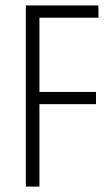

<svg xmlns="http://www.w3.org/2000/svg" viewBox="-20 -686 402 706"><path d="M75 -666H342V-621H125V-348H333V-303H125V0H75Z"/></svg>

Font: Khand Light
Style: Regular
Weight: 300
Designer: Devanagari: Sanchit Sawaria, Jyotish Sonowal; Latin: Satya Rajpurohit
Foundry: Indian Type Foundry
Version: Version 1.101;PS 1.0;hotconv 1.0.78;makeotf.lib2.5.61930; tt